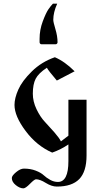

<svg xmlns="http://www.w3.org/2000/svg" viewBox="-20 -824 566 1054"><path d="M197.3 -611.3V-591.8C197.3 -589.2 198.2 -586.8 200.2 -584.5C202.1 -582.2 204.4 -581.1 207 -581.1H286.1C288.7 -581.1 291 -582.2 293 -584.5C294.9 -586.8 295.9 -589.2 295.9 -591.8C295.9 -613.9 292 -638 284.2 -664.1C276.4 -690.1 272.5 -707 272.5 -714.8C272.5 -742.2 279.6 -771.8 293.9 -803.7H270.5C263.3 -796.5 255.2 -786.5 246.1 -773.4C237 -760.4 226.6 -738.3 214.8 -707C203.1 -675.8 197.3 -643.9 197.3 -611.3ZM292 -381.8 389.6 -432.6C353.8 -468.4 317.7 -494.1 281.2 -509.8C232.4 -492.8 190.3 -467 154.8 -432.1C119.3 -397.3 94.6 -364.1 80.6 -332.5C66.6 -300.9 59.6 -272.8 59.6 -248C59.6 -207 79.9 -159.3 120.6 -105C161.3 -50.6 210 -11.1 266.6 13.7C298.5 2.6 328.1 -12.4 355.5 -31.2V60.5C355.5 136.7 336.3 174.8 297.9 174.8C283.5 174.8 269.5 171.1 255.9 163.6C242.2 156.1 230.3 147.6 220.2 138.2C210.1 128.7 195.5 120.3 176.3 112.8C157.1 105.3 135.4 101.6 111.3 101.6C98.3 101.6 84 108.1 68.4 121.1C52.7 134.1 44.9 144.9 44.9 153.3C44.9 167.6 52.2 180.7 66.9 192.4C81.5 204.1 95.4 210 108.4 210C116.2 210 128.3 201.7 144.5 185.1C160.8 168.5 171.9 160.2 177.7 160.2C192.1 160.2 210 166.8 231.4 180.2C252.9 193.5 273.1 200.2 292 200.2C347.3 200.2 388.3 186.5 415 159.2C441.7 131.8 455.1 88.5 455.1 29.3V-276.4H355.5V-79.1C347.7 -72.6 334 -62.2 314.5 -47.9C308.6 -60.2 296.7 -76.7 278.8 -97.2C260.9 -117.7 243.5 -136.9 226.6 -154.8C209.6 -172.7 194.3 -195.8 180.7 -224.1C167 -252.4 160.2 -280.9 160.2 -309.6C160.2 -344.1 165.4 -371.4 175.8 -391.6C186.2 -411.8 206.7 -432 237.3 -452.1C243.2 -441.1 261.4 -417.6 292 -381.8Z"/></svg>

Font: TriodPostnaja
Style: Medium
Weight: 500
Version: 20110805; ttfautohint (v0.96) -l 8 -r 50 -G 200 -x 14 -w "G"